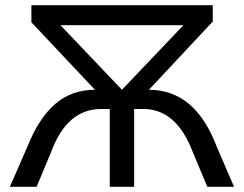

<svg xmlns="http://www.w3.org/2000/svg" viewBox="-20 -720 940 740"><path d="M882 0H779L723 -134Q660 -300 532 -300H497V0H403V-300H370Q238 -300 177 -134L121 0H18L87 -158Q130 -265 193 -319.5Q256 -374 346 -374L101 -634V-700H800V-637L554 -374Q731 -374 814 -158ZM450 -374 687 -623H213Z"/></svg>

Font: Argentum Novus
Style: Regular
Weight: 400
Designer: Julieta Ulanovsky
Foundry: Julieta Ulanovsky
Version: Version 7.20;July 27, 2021;FontCreator 13.0.0.2683 64-bit